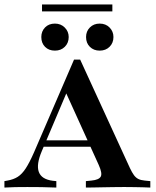

<svg xmlns="http://www.w3.org/2000/svg" viewBox="-28 -845 704 865"><path d="M160.5 -164.5Q134.7 -104 146.8 -70.6Q158.9 -37.1 209.7 -30.6L225.8 -29V0Q191.1 -1.6 158.5 -2Q125.8 -2.4 95.2 -2.4Q66.1 -2.4 40.7 -2Q15.3 -1.6 -8.1 0V-29L5.6 -31.5Q33.1 -36.3 52 -48.4Q71 -60.5 87.9 -86.3Q104.8 -112.1 125 -158.1L305.6 -576.6H333.1L557.3 -87.9Q566.9 -67.7 575.4 -56Q583.9 -44.4 595.2 -38.7Q606.5 -33.1 624.2 -31.5L649.2 -29V0Q635.5 -0.8 616.5 -1.2Q597.6 -1.6 577.4 -2Q557.3 -2.4 537.1 -2.4H529.8H525.8Q503.2 -2.4 480.2 -2Q457.3 -1.6 434.7 -1.2Q412.1 -0.8 392.7 -0.4Q373.4 0 358.9 0V-29L383.9 -31.5Q417.7 -34.7 425.8 -49.2Q433.9 -63.7 416.9 -101.6L262.9 -441.1L282.3 -451.6ZM150.8 -183.9 163.7 -212.9H412.9L425.8 -183.9ZM219.4 -616.9Q191.9 -616.9 175 -633.9Q158.1 -650.8 158.1 -678.2Q158.1 -704 175 -721.4Q191.9 -738.7 219.4 -738.7Q246 -738.7 263.7 -721Q281.5 -703.2 281.5 -678.2Q281.5 -651.6 264.1 -634.3Q246.8 -616.9 219.4 -616.9ZM421 -616.9Q394.4 -616.9 377 -633.9Q359.7 -650.8 359.7 -678.2Q359.7 -704 377 -721.4Q394.4 -738.7 421 -738.7Q448.4 -738.7 465.7 -721Q483.1 -703.2 483.1 -678.2Q483.1 -651.6 465.7 -634.3Q448.4 -616.9 421 -616.9ZM161.3 -793.5V-825H478.2V-793.5Z"/></svg>

Font: Playfair 5pt SemiExpanded Light
Style: Bold
Weight: 700
Version: Version 2.203